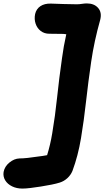

<svg xmlns="http://www.w3.org/2000/svg" viewBox="-87 -831 620 1121"><path d="M44 270Q10 270 -16.5 257Q-43 244 -56.5 222Q-70 200 -66 173Q-60 141 -32 118Q-4 95 27 94Q46 94 74.5 91Q103 88 135 83Q162 80 188 75Q207 14 218 -53Q235 -153 246.5 -263Q258 -373 275 -491Q284 -560 300 -631Q292 -632 284 -633Q250 -634 201 -634Q172 -634 151 -650Q130 -666 121 -692.5Q112 -719 118 -749Q125 -779 149 -795Q173 -811 210 -810Q243 -809 283.5 -807.5Q324 -806 361 -806Q376 -806 391.5 -808.5Q407 -811 420 -811Q463 -811 486 -784.5Q509 -758 498 -715Q463 -591 445.5 -471.5Q428 -352 415.5 -239.5Q403 -127 386 -24.5Q369 78 336 167Q326 191 306.5 209Q287 227 262 235Q243 241 213.5 247Q184 253 152 258Q120 263 91.5 266.5Q63 270 44 270Z"/></svg>

Font: Shantell Sans Light ExtraBold
Style: Italic
Weight: 800
Italic angle: -11°
Version: Version 1.008;[ac192a2d6]